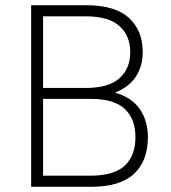

<svg xmlns="http://www.w3.org/2000/svg" viewBox="-20 -720 660 740"><path d="M100 -700H310Q423 -700 476.5 -651.5Q530 -603 530 -519Q530 -465 503.5 -424.5Q477 -384 423 -363Q487 -345 518.5 -300Q550 -255 550 -191Q550 -100 496.5 -50Q443 0 330 0H100ZM146 -339V-43H330Q419 -43 460.5 -81.5Q502 -120 502 -191Q502 -262 460.5 -300.5Q419 -339 330 -339ZM146 -657V-381H310Q399 -381 440.5 -418.5Q482 -456 482 -519Q482 -582 440.5 -619.5Q399 -657 310 -657Z"/></svg>

Font: Retni Sans Light
Style: Regular
Weight: 300
Designer: Vitaly Kuzmin
Foundry: ParaType Ltd.
Version: Version 1.00;March 2, 2019;FontCreator 11.5.0.2425 64-bit; t